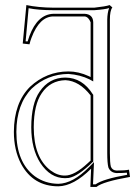

<svg xmlns="http://www.w3.org/2000/svg" viewBox="-20 -718 534 750"><path d="M408.2 -698.2 418.9 -689Q409.2 -676.3 409.2 -641.1V-120.1Q409.2 -81.5 413.1 -66.9Q418.9 -52.7 435.1 -51.8Q469.2 -51.8 483.9 -55.2L487.8 -26.9Q381.3 -8.3 356.9 12.2H333L335.9 -59.1Q267.6 8.8 208 9.8Q109.9 9.8 62.5 -77.6Q34.2 -131.3 34.2 -203.1Q34.7 -316.4 97.2 -378.9Q161.1 -438.5 247.1 -439Q287.1 -439 327.1 -420.4Q331.1 -418.5 334 -417V-630.9Q325.7 -651.9 311 -653.8H189Q134.3 -653.8 103 -570.3Q98.1 -557.6 95.2 -544.9L68.8 -547.9L83 -698.2Q129.4 -688.5 189 -688H348.1Q394 -692.9 408.2 -698.2ZM334 -90.8V-345.2Q290 -401.9 235.8 -404.8Q176.3 -403.3 143.1 -354Q112.3 -309.6 111.8 -221.2Q111.8 -101.6 178.2 -51.8Q205.1 -31.7 233.9 -32.2Q271 -32.2 322.3 -80.1Q328.1 -85.4 334 -90.8ZM406.2 -686.5Q390.6 -681.2 349.1 -678.2H348.6H189Q128.9 -678.2 91.8 -686L80.1 -556.6L87.9 -556.2Q115.2 -648.9 172.4 -662.1Q181.2 -664.1 189 -664.1H311Q343.3 -662.1 344.2 -630.9V-399.9L329.1 -408.2Q293.5 -425.8 247.1 -429.2Q164.1 -428.2 104 -372.1Q44.4 -311 43.9 -203.1Q43.9 -83.5 116.2 -29.3Q156.2 -0.5 208 0Q265.1 -1 328.6 -65.9L347.2 -85L343.3 2H353.5Q382.3 -18.6 476.6 -35.2L475.6 -43.5Q460.4 -42 435.1 -42Q411.6 -43.5 403.3 -64Q398.9 -81.1 398.9 -120.1V-641.1Q399.4 -668 406.2 -686.5ZM344.2 -86.9 340.8 -84Q284.7 -29.3 248.5 -22.9Q240.7 -22 233.9 -22Q176.8 -22 137.7 -81.1Q102.1 -136.7 102.1 -221.2Q102.5 -314 134.8 -359.9Q171.9 -415 235.8 -415Q301.8 -414.1 342.3 -350.1L344.2 -347.7Z"/></svg>

Font: Linux Biolinum Outline O
Style: Bold
Weight: 700
Designer: Philipp H. Poll
Foundry: Philipp H. Poll
Version: Version 0.9.2